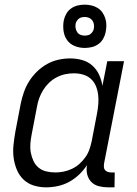

<svg xmlns="http://www.w3.org/2000/svg" viewBox="-20 -793 590 825"><path d="M178 12Q150 12 124.5 4Q99 -4 80.5 -22Q62 -40 52 -64.5Q42 -89 38.5 -115.5Q35 -142 38 -170.5Q41 -199 46 -227L69 -347Q74 -372 82.5 -396.5Q91 -421 105 -443.5Q119 -466 139 -485.5Q159 -505 182.5 -518Q206 -531 231.5 -536.5Q257 -542 281 -542Q308 -542 333 -535Q358 -528 376.5 -511.5Q395 -495 405.5 -472.5Q416 -450 420 -424L441 -530H513L427 -90Q426 -82 426.5 -74.5Q427 -67 431.5 -62Q436 -57 443 -54.5Q450 -52 457 -52H473L472 12H444Q424 12 404.5 7Q385 2 372 -11.5Q359 -25 354.5 -44.5Q350 -64 354 -84Q340 -62 320 -43Q300 -24 277 -11.5Q254 1 228.5 6.5Q203 12 178 12ZM218 -52Q235 -52 253 -55.5Q271 -59 289 -67.5Q307 -76 321 -88.5Q335 -101 346.5 -117Q358 -133 364 -150.5Q370 -168 374 -186L397 -306Q401 -327 402.5 -347.5Q404 -368 401.5 -387.5Q399 -407 391.5 -424.5Q384 -442 370 -454.5Q356 -467 337 -472.5Q318 -478 297 -478Q279 -478 260 -474Q241 -470 223 -460.5Q205 -451 190.5 -437Q176 -423 165.5 -406Q155 -389 148.5 -371Q142 -353 139 -335L116 -215Q112 -195 110.5 -175Q109 -155 112.5 -136.5Q116 -118 124 -101Q132 -84 146 -72.5Q160 -61 179 -56.5Q198 -52 218 -52ZM344 -587Q321 -587 300.5 -595.5Q280 -604 268 -621Q256 -638 253 -660.5Q250 -683 254 -705Q257 -720 265 -734Q273 -748 286 -757Q299 -766 314 -769.5Q329 -773 344 -773Q359 -773 373.5 -769.5Q388 -766 400 -758.5Q412 -751 420 -739.5Q428 -728 432.5 -714Q437 -700 437 -685Q437 -670 434 -655Q431 -640 423 -626Q415 -612 402 -603Q389 -594 374 -590.5Q359 -587 344 -587ZM344 -640Q350 -640 357 -641.5Q364 -643 369 -647Q374 -651 378 -657Q382 -663 383 -669Q385 -679 383.5 -688.5Q382 -698 376.5 -705.5Q371 -713 362.5 -716.5Q354 -720 344 -720Q338 -720 331 -718.5Q324 -717 319 -713Q314 -709 310 -703Q306 -697 305 -691Q303 -681 305 -671.5Q307 -662 312 -654.5Q317 -647 325.5 -643.5Q334 -640 344 -640Z"/></svg>

Font: Lode Term
Style: Italic
Weight: 400
Italic angle: -11°
Monospace: yes
Designer: Belleve Invis
Foundry: Belleve Invis
Version: Version 29.2.0